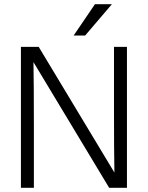

<svg xmlns="http://www.w3.org/2000/svg" viewBox="-20 -898 707 918"><path d="M387 -728H332L434 -878H515ZM142 0H80V-674H165L527 -73Q525 -177 525 -388V-674H587V0H502L140 -601Q142 -493 142 -285Z"/></svg>

Font: Hind Kochi Light
Style: Regular
Weight: 300
Designer: Dhruvi Tolia
Foundry: Indian Type Foundry
Version: Version 0.702;PS 1.0;hotconv 1.0.81;makeotf.lib2.5.63406